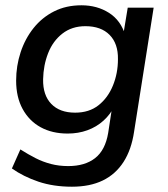

<svg xmlns="http://www.w3.org/2000/svg" viewBox="-20 -517 634 726"><path d="M252 189Q182 189 125.5 170Q69 151 25 120L57 48Q87 67 114.5 81Q142 95 172.5 103Q203 111 238 111Q301 111 339.5 81Q378 51 389 -14L405 -119L414 -118Q398 -85 371.5 -61Q345 -37 310.5 -24.5Q276 -12 236 -12Q177 -12 133.5 -36Q90 -60 65.5 -105Q41 -150 41 -212Q41 -268 58 -319.5Q75 -371 107 -411Q139 -451 184.5 -474Q230 -497 288 -497Q347 -497 392 -468.5Q437 -440 454 -383L446 -385L463 -488H561L487 -19Q477 49 447 95.5Q417 142 368.5 165.5Q320 189 252 189ZM264 -91Q317 -91 352.5 -119Q388 -147 407 -193.5Q426 -240 426 -293Q427 -352 394.5 -385Q362 -418 303 -418Q252 -418 216 -390Q180 -362 162 -316Q144 -270 143 -217Q142 -157 174 -124Q206 -91 264 -91Z"/></svg>

Font: Nunito Sans 12pt ExtraLight 12pt SemiBold
Style: Italic
Weight: 600
Italic angle: -9°
Version: Version 3.101;gftools[0.9.27]